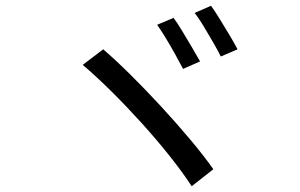

<svg xmlns="http://www.w3.org/2000/svg" viewBox="-20 -747 1040 666"><path d="M582 -685Q595 -668 612 -639.5Q629 -611 646 -582.5Q663 -554 674 -534L615 -508Q604 -529 588 -558Q572 -587 555 -615Q538 -643 525 -661ZM712 -727Q725 -709 742 -681.5Q759 -654 776 -625.5Q793 -597 804 -576L746 -551Q735 -573 718.5 -601.5Q702 -630 685.5 -657.5Q669 -685 655 -702ZM338 -576Q381 -539 433 -487.5Q485 -436 538.5 -378Q592 -320 639.5 -263.5Q687 -207 720 -160L645 -101Q613 -150 568 -206.5Q523 -263 471 -320.5Q419 -378 366.5 -430Q314 -482 267 -522Z"/></svg>

Font: Go Noto Current
Style: Regular
Weight: 400
Designer: Monotype Design Team
Foundry: Monotype Imaging Inc.
Version: Version 2.007; ttfautohint (v1.8) -l 8 -r 50 -G 200 -x 14 -D